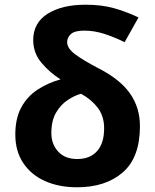

<svg xmlns="http://www.w3.org/2000/svg" viewBox="-20 -785 659 815"><path d="M343 -765Q411 -765 463 -750.5Q515 -736 568 -711L509 -606Q464 -628 422 -641.5Q380 -655 337 -655Q297 -655 281 -640.5Q265 -626 265 -606Q265 -580 299 -554.5Q333 -529 400 -494Q490 -448 532 -388Q574 -328 574 -250Q574 -116 501 -53Q428 10 307 10Q231 10 172 -16Q113 -42 79 -92.5Q45 -143 45 -214Q45 -283 70.5 -329.5Q96 -376 139.5 -404.5Q183 -433 237 -448Q191 -477 156 -518.5Q121 -560 121 -615Q121 -688 182 -726.5Q243 -765 343 -765ZM324 -387Q297 -380 267.5 -360.5Q238 -341 218 -307Q198 -273 198 -220Q198 -173 227 -141.5Q256 -110 308 -110Q362 -110 392 -143.5Q422 -177 422 -240Q422 -292 395 -327.5Q368 -363 324 -387Z"/></svg>

Font: Noto Sans IKEA
Style: Bold
Weight: 600
Designer: Monotype Design Team
Foundry: Monotype Imaging Inc.
Version: Version 2.001